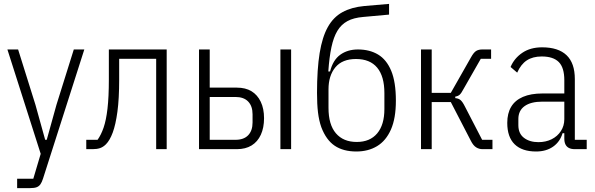

<svg xmlns="http://www.w3.org/2000/svg" viewBox="-20 -766 3057 986"><path d="M270 -228 359 -512H413L201 151Q195 170 187.5 180.5Q180 191 168 195.5Q156 200 135 200H68V152H151L189 24L18 -512H73L162 -228L212 -48H220Z M423 0V-48H481Q499 -73 512 -110.5Q525 -148 532 -208Q539 -268 539 -358V-512H836V0H782V-464H592V-357Q592 -259 583 -192.5Q574 -126 559 -85.5Q544 -45 524 -25Q510 -11 494 -5.5Q478 0 456 0Z M1002 0V-512H1057V-316H1196Q1241 -316 1271.5 -297.5Q1302 -279 1319 -243.5Q1336 -208 1336 -159Q1336 -110 1319.5 -74Q1303 -38 1272 -19Q1241 0 1196 0ZM1057 -48H1189Q1232 -48 1254.5 -71.5Q1277 -95 1277 -137V-179Q1277 -221 1254.5 -244.5Q1232 -268 1189 -268H1057ZM1420 0V-512H1475V0Z M1810 12Q1743 12 1699 -17.5Q1655 -47 1630 -113Q1618 -147 1613 -189Q1608 -231 1608 -289Q1608 -411 1621.5 -493.5Q1635 -576 1663.5 -627Q1692 -678 1738.5 -703.5Q1785 -729 1850 -735L1978 -746V-691L1846 -679Q1796 -675 1764 -657.5Q1732 -640 1712.5 -607.5Q1693 -575 1682 -523.5Q1671 -472 1666 -399H1675Q1690 -458 1727.5 -485Q1765 -512 1818 -512Q1878 -512 1921.5 -486Q1965 -460 1989 -402.5Q2013 -345 2013 -249Q2013 -158 1987.5 -100.5Q1962 -43 1916.5 -15.5Q1871 12 1810 12ZM1812 -37Q1880 -37 1917 -81Q1954 -125 1954 -206V-288Q1954 -374 1917 -418.5Q1880 -463 1808 -463Q1738 -463 1702.5 -420.5Q1667 -378 1667 -307V-212Q1667 -126 1705 -81.5Q1743 -37 1812 -37Z M2142 0V-512H2197V-289H2295L2399 -472Q2413 -497 2425.5 -504.5Q2438 -512 2457 -512H2502V-464H2449L2361 -310Q2349 -287 2340.5 -279.5Q2332 -272 2318 -270V-262Q2334 -261 2344.5 -252.5Q2355 -244 2367 -220L2456 -48H2509V0H2458Q2440 0 2425 -9.5Q2410 -19 2398 -43L2295 -242H2197V0Z M2993 0H2932Q2914 0 2902 -6Q2890 -12 2884 -24Q2878 -36 2878 -54V-92L2888 -82H2869Q2856 -38 2820.5 -13Q2785 12 2733 12Q2661 12 2623 -25Q2585 -62 2585 -135Q2585 -184 2605 -217.5Q2625 -251 2665.5 -268.5Q2706 -286 2766 -286H2878V-354Q2878 -419 2849.5 -447.5Q2821 -476 2762 -476Q2716 -476 2685.5 -456Q2655 -436 2636 -393L2602 -422Q2621 -467 2662.5 -495Q2704 -523 2764 -523Q2847 -523 2889.5 -482.5Q2932 -442 2932 -360V-48H2993ZM2878 -244H2765Q2706 -244 2674 -221Q2642 -198 2642 -155V-123Q2642 -80 2671 -58Q2700 -36 2745 -36Q2783 -36 2813 -51Q2843 -66 2860.5 -93Q2878 -120 2878 -154Z"/></svg>

Font: IBM Plex Sans Condensed Light
Style: Regular
Weight: 300
Width: 3
Designer: Mike Abbink, Paul van der Laan, Pieter van Rosmalen
Foundry: Bold Monday
Version: Version 3.201